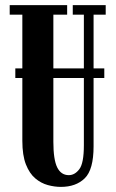

<svg xmlns="http://www.w3.org/2000/svg" viewBox="-20 -720 456 752"><path d="M218.5 12Q193.5 12 167 4.8Q140.5 -2.5 118 -21.5Q95.5 -40.5 81.5 -76Q67.5 -111.5 67.5 -168.5V-414.5H40V-452H67.5V-662.5H18V-700H243V-662.5H189V-452H308.5V-662.5H265V-700H394V-662.5H346.5V-452H388.5V-414.5H346.5V-147Q346.5 -55.5 312 -21.8Q277.5 12 218.5 12ZM189 -164.5Q189 -95 204 -64.5Q219 -34 249.5 -34Q273 -34 290.8 -57.5Q308.5 -81 308.5 -151V-414.5H189Z"/></svg>

Font: Imbue 10pt
Style: Bold
Weight: 700
Designer: Tyler Finck
Foundry: Etcetera Type Company
Version: Version 1.102; ttfautohint (v1.8.3)